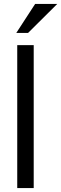

<svg xmlns="http://www.w3.org/2000/svg" viewBox="-20 -959 312 979"><path d="M151.9 -729V0H67.9V-729ZM159.2 -939H272L123 -791H63Z"/></svg>

Font: SolaimanLipiNormal
Style: Normal
Weight: 400
Designer: Solaiman Karim
Version: Version 1.6.1 ; ttfautohint (v1.5.65-e2d9)